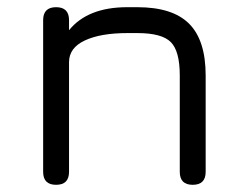

<svg xmlns="http://www.w3.org/2000/svg" viewBox="-20 -514 682 534"><path d="M172 -36Q172 0 136 0Q100 0 100 -36V-458Q100 -494 136 -494Q172 -494 172 -458V-430Q224 -494 334 -494H362Q460 -494 506 -448Q552 -402 552 -304V-36Q552 0 516 0Q480 0 480 -36V-304Q480 -372 455 -397Q430 -422 362 -422H334Q260 -422 216 -401.5Q172 -381 172 -341Z"/></svg>

Font: Jura SemiBold
Style: Regular
Weight: 600
Designer: Daniel Johnson, Alexei Vanyashin
Foundry: Daniel Johnson
Version: Version 5.103